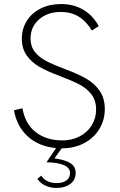

<svg xmlns="http://www.w3.org/2000/svg" viewBox="-20 -725 593 949"><path d="M285 8 249 58Q299 64 326.5 80.5Q354 97 354 130Q354 164 327.5 184Q301 204 258 204Q229 204 203.5 192Q178 180 165 159L184 143Q194 160 214 170Q234 180 258 180Q290 180 308 167Q326 154 326 130Q326 80 210 77L257 7Q172 -1 117.5 -50.5Q63 -100 49 -180L91 -190Q104 -113 156.5 -72Q209 -31 288 -31Q335 -31 373 -50.5Q411 -70 433 -105Q455 -140 455 -183Q455 -229 431.5 -259Q408 -289 372.5 -307.5Q337 -326 274 -350Q214 -372 175 -394.5Q136 -417 112 -451Q88 -485 88 -534Q88 -583 112.5 -622Q137 -661 181 -683Q225 -705 282 -705Q344 -705 391.5 -677Q439 -649 468 -596L434 -574Q380 -666 281 -666Q215 -666 173 -629Q131 -592 131 -535Q131 -496 151.5 -469.5Q172 -443 206.5 -424.5Q241 -406 300 -384Q365 -360 406.5 -336Q448 -312 473 -275.5Q498 -239 498 -186Q498 -131 470.5 -86.5Q443 -42 395 -17Q347 8 287 8Z"/></svg>

Font: Hanken Grotesk ExtraLight
Style: Regular
Weight: 200
Designer: Alfredo Marco Pradil
Foundry: Hanken Design Co.
Version: Version 3.014